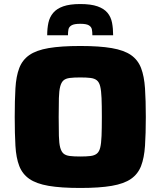

<svg xmlns="http://www.w3.org/2000/svg" viewBox="-20 -924 796 952"><path d="M378 8Q282 8 221 -2.5Q160 -13 125.5 -37Q91 -61 75.5 -101Q60 -141 56.5 -201Q53 -261 53 -344Q53 -426 56.5 -486Q60 -546 75.5 -586.5Q91 -627 125.5 -651Q160 -675 221 -685.5Q282 -696 378 -696Q473 -696 534 -685.5Q595 -675 629.5 -651Q664 -627 679.5 -586.5Q695 -546 699 -486Q703 -426 703 -344Q703 -261 699 -201Q695 -141 679.5 -101Q664 -61 629.5 -37Q595 -13 534 -2.5Q473 8 378 8ZM378 -148Q409 -148 429 -150.5Q449 -153 460.5 -162.5Q472 -172 477 -192.5Q482 -213 483.5 -250Q485 -287 485 -344Q485 -401 483.5 -437.5Q482 -474 477 -495Q472 -516 460.5 -525.5Q449 -535 429 -537.5Q409 -540 378 -540Q347 -540 326.5 -537.5Q306 -535 295 -525.5Q284 -516 278.5 -495Q273 -474 272 -437.5Q271 -401 271 -344Q271 -287 272 -250Q273 -213 278.5 -192.5Q284 -172 295 -162.5Q306 -153 326.5 -150.5Q347 -148 378 -148ZM378 -904Q431 -904 463.5 -892.5Q496 -881 513 -860.5Q530 -840 535.5 -811.5Q541 -783 541 -749H438Q438 -766 435.5 -778.5Q433 -791 420.5 -798.5Q408 -806 378 -806Q348 -806 335 -798.5Q322 -791 319.5 -778.5Q317 -766 317 -749H214Q214 -783 220 -811Q226 -839 243.5 -860Q261 -881 293.5 -892.5Q326 -904 378 -904Z"/></svg>

Font: Saira SemiExpanded ExtraBold
Style: Regular
Weight: 800
Width: 6
Designer: Hector Gatti with collaboration of the Omnibus-Type team
Foundry: Omnibus-Type
Version: Version 1.101